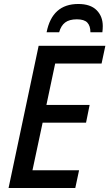

<svg xmlns="http://www.w3.org/2000/svg" viewBox="-20 -944 549 964"><path d="M23 0 174 -714H509L490 -625H257L213 -417H430L412 -328H194L143 -89H377L358 0ZM214 -782Q242 -924 373 -924Q434 -924 465 -893Q496 -862 496 -813Q496 -799 494 -782H434Q434 -814 418.5 -830.5Q403 -847 366 -847Q328 -847 307 -831Q286 -815 277 -782Z"/></svg>

Font: Noto Sans SemiCondensed Medium
Style: Italic
Weight: 500
Width: 4
Italic angle: -12°
Designer: Monotype Design Team
Foundry: Monotype Imaging Inc.
Version: Version 2.013; ttfautohint (v1.8.4.7-5d5b)